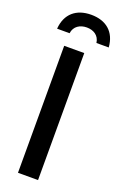

<svg xmlns="http://www.w3.org/2000/svg" viewBox="-173 -962 642 1010"><g transform="rotate(20 148.0 -456.5)"><path d="M77.1 -782.7C82.5 -823.2 115.2 -842.3 152.8 -842.3C189.9 -842.3 222.2 -823.7 227.5 -782.7H296.4C290 -868.7 234.4 -913.1 151.9 -913.1C69.3 -913.1 13.7 -868.2 7.3 -782.7ZM185.5 0V-710.9H73.2V0Z"/></g></svg>

Font: Ride SemiBold
Style: Regular
Weight: 600
Version: Version 3.000